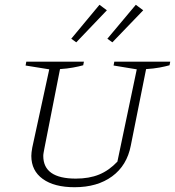

<svg xmlns="http://www.w3.org/2000/svg" viewBox="-20 -776 732 803"><path d="M292 7Q207 7 159 -27.5Q111 -62 111 -124Q111 -137 115 -159L186 -486L87 -502L90 -518H331L328 -503Q310 -498 285.5 -493.5Q261 -489 231 -487L166 -157Q164 -146 162.5 -138Q161 -130 161 -124Q161 -29 297 -29Q353 -29 394.5 -46Q436 -63 471 -100L552 -486L455 -502L458 -518H692L689 -503Q671 -498 647 -493.5Q623 -489 591 -487L527 -167Q511 -84 449 -38.5Q387 7 292 7ZM396 -756 427 -733 299 -599 278 -614ZM548 -756 579 -733 450 -599 429 -614Z"/></svg>

Font: Piazzolla SC ExtraLight
Style: Italic
Weight: 200
Italic angle: -11.3°
Designer: Juan Pablo del Peral
Foundry: Huerta Tipografica
Version: Version 1.330